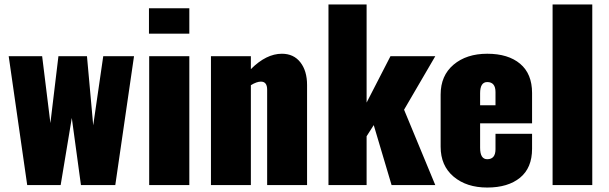

<svg xmlns="http://www.w3.org/2000/svg" viewBox="-20 -830 2729 861"><path d="M102 0 19 -578H169L206 -278L242 -578H370L398 -268L443 -578H581L497 0H343L302 -301L252 0Z M648 -679V-793H829V-679ZM649 0V-578H829V0Z M926 0V-578H1105V-520Q1174 -589 1244 -589Q1297 -589 1327 -550.5Q1357 -512 1357 -449V0H1178V-428Q1178 -464 1150 -464Q1131 -464 1105 -448V0Z M1453 0V-810H1624V-370L1731 -578H1932L1792 -338L1932 0H1736L1656 -269L1624 -219V0Z M1956 -172V-406Q1956 -491 2014 -540Q2072 -589 2165 -589Q2259 -589 2312.5 -544Q2366 -499 2366 -413V-277H2133V-167Q2133 -116 2165 -116Q2202 -116 2202 -161V-230H2366V-163Q2366 -77 2312 -33Q2258 11 2165 11Q2072 11 2014 -38Q1956 -87 1956 -172ZM2133 -358H2202V-417Q2202 -462 2165 -462Q2133 -462 2133 -412Z M2458 0V-810H2636V0Z"/></svg>

Font: Oswald Heavy
Style: Regular
Weight: 400
Designer: Vernon Adams
Foundry: Vernon Adams
Version: Version 4.101